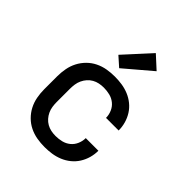

<svg xmlns="http://www.w3.org/2000/svg" viewBox="-217 -899 1033 1033"><g transform="rotate(45 300.0 -382.5)"><path d="M298 8Q268 8 239 3Q210 -2 183.5 -15Q157 -28 136 -49Q115 -70 101.5 -96Q88 -122 82.5 -151.5Q77 -181 77 -210V-310Q77 -339 82.5 -368.5Q88 -398 101.5 -424Q115 -450 136 -471Q157 -492 183.5 -505Q210 -518 239 -523Q268 -528 298 -528Q325 -528 352 -524Q379 -520 404.5 -509.5Q430 -499 451.5 -481.5Q473 -464 487.5 -441Q502 -418 509.5 -391.5Q517 -365 517 -338Q517 -337 517 -337Q517 -337 517 -337H421Q421 -337 421 -337Q421 -337 421 -337Q421 -360 411.5 -382Q402 -404 384 -418.5Q366 -433 343.5 -438.5Q321 -444 298 -444Q280 -444 263 -440.5Q246 -437 231 -428.5Q216 -420 204.5 -407Q193 -394 185.5 -378Q178 -362 175.5 -344.5Q173 -327 173 -310V-210Q173 -193 175.5 -175.5Q178 -158 185.5 -142Q193 -126 204.5 -113Q216 -100 231 -91.5Q246 -83 263 -79.5Q280 -76 298 -76Q321 -76 343.5 -81.5Q366 -87 384 -101.5Q402 -116 411.5 -138Q421 -160 421 -183Q421 -183 421 -183Q421 -183 421 -183H517Q517 -183 517 -183Q517 -183 517 -182Q517 -155 509.5 -128.5Q502 -102 487.5 -79Q473 -56 451.5 -38.5Q430 -21 404.5 -10.5Q379 0 352 4Q325 8 298 8ZM282 -576 228 -624 364 -773 436 -707Z"/></g></svg>

Font: Zed Mono Medium Extended
Style: Regular
Weight: 500
Width: 7
Monospace: yes
Designer: Belleve Invis
Foundry: Belleve Invis
Version: Version 1.0.0; ttfautohint (v1.8.4)